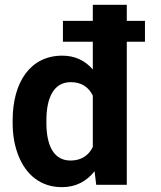

<svg xmlns="http://www.w3.org/2000/svg" viewBox="-20 -770 670 800"><path d="M32.7 -257.8C32.7 -206.5 41 -161.1 57.1 -120.6C89.4 -40 150.9 9.8 238.3 9.8C296.9 9.8 341.3 -15.1 374 -56.6L380.9 0H508.3V-596.2H584V-683.1H508.3V-750H366.7V-683.1H242.2V-596.2H366.7V-480.5C335 -517.1 293.5 -538.1 239.3 -538.1C107.4 -538.1 32.7 -429.2 32.7 -268.1ZM173.3 -268.1C173.3 -357.4 200.7 -427.7 274.9 -427.7C319.8 -427.7 349.6 -406.7 366.7 -371.6V-157.7C349.6 -122.6 319.3 -101.1 273.9 -101.1C199.7 -101.1 173.3 -170.9 173.3 -257.8Z"/></svg>

Font: Vazirmatn
Style: Bold
Weight: 700
Designer: Saber Rastikerdar
Foundry: Saber Rastikerdar
Version: Version 33.003